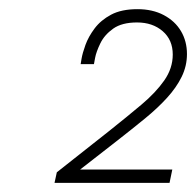

<svg xmlns="http://www.w3.org/2000/svg" viewBox="-20 -826 428 419"><path d="M350 -427H99L104 -450L218 -540Q257 -571 288.5 -597.5Q320 -624 338.5 -650.5Q357 -677 357 -707Q357 -739 335 -758Q313 -777 279 -777Q246 -777 227 -763.5Q208 -750 199 -731.5Q190 -713 187.5 -699.5Q185 -686 185 -686H156Q156 -686 158 -698Q160 -710 166.5 -728Q173 -746 186.5 -764Q200 -782 222.5 -794Q245 -806 280 -806Q313 -806 337.5 -793Q362 -780 375 -758Q388 -736 388 -708Q388 -682 376.5 -658.5Q365 -635 344.5 -612.5Q324 -590 296.5 -567.5Q269 -545 237 -520L133 -439L123 -456H356Z"/></svg>

Font: Be Vietnam Pro Variable Thin
Style: Italic
Weight: 100
Italic angle: -12°
Designer: Lam Bao, Tony Le, Vietanh Nguyen
Foundry: Yellow Type Foundry
Version: Version 1.002